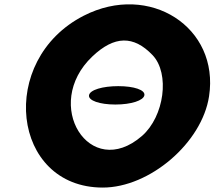

<svg xmlns="http://www.w3.org/2000/svg" viewBox="-20 -897 969 867"><path d="M382 -467C378 -443 430 -425 501 -425C572 -425 628 -443 632 -467C636 -491 585 -508 514 -508C443 -508 386 -491 382 -467ZM358 -826C-33 -626 32 -50 444 -50C656 -50 892 -252 924 -462C972 -774 655 -978 358 -826ZM669 -648C748 -565 722 -371 621 -283C385 -78 168 -425 397 -642C496 -736 583 -738 669 -648Z"/></svg>

Font: Hussar Skorodowane
Style: Ky
Weight: 700
Foundry: Cannot Into Space Fonts
Version: Version 0.892